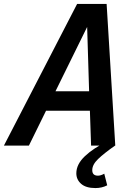

<svg xmlns="http://www.w3.org/2000/svg" viewBox="-57 -740 687 976"><path d="M-37 0 335 -720H485L529 0H406L400 -177H177L90 0ZM225 -276H396L386 -603ZM428 216Q380 216 355.5 194.5Q331 173 331 141Q331 95 375 53.5Q419 12 490 -22L528 0Q471 40 441.5 68.5Q412 97 412 125Q412 153 441 153Q455 153 473 143L488 202Q461 216 428 216Z"/></svg>

Font: Instrument Sans SemiCondensed SemiBold Italic
Style: Regular
Weight: 600
Width: 4
Italic angle: -13°
Designer: Rodrigo Fuenzalida
Foundry: fragTYPE
Version: Version 1.000; ttfautohint (v1.8.4.7-5d5b);gftools[0.9.28]